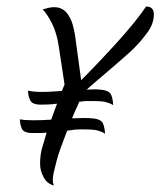

<svg xmlns="http://www.w3.org/2000/svg" viewBox="-20 -558 492 589"><path d="M145 11Q125 6 114 -14Q103 -34 103 -55Q103 -83 109 -103.5Q115 -124 123 -151Q111 -150 100 -150H79Q53 -150 47 -163.5Q41 -177 41 -192Q56 -189 82 -189Q108 -189 137 -191L155 -240Q141 -238 128 -237.5Q115 -237 105 -237Q79 -237 72.5 -250.5Q66 -264 66 -280Q74 -278 85 -277Q96 -276 109 -276Q123 -276 138.5 -277Q154 -278 170 -279L178 -299L161 -411Q155 -455 140 -485Q125 -515 111 -529Q117 -531 127 -533.5Q137 -536 145 -536Q169 -536 183 -520.5Q197 -505 203.5 -480.5Q210 -456 213 -429L229 -312Q253 -336 282.5 -367Q312 -398 340.5 -429.5Q369 -461 392 -489.5Q415 -518 428 -538Q452 -538 452 -514Q452 -485 432 -458Q412 -431 389 -408Q382 -401 361.5 -383Q341 -365 316.5 -344Q292 -323 272 -306Q252 -289 246 -283Q272 -285 287 -283Q316 -281 321.5 -266Q327 -251 327 -235Q323 -240 300 -246Q293 -247 285.5 -247.5Q278 -248 267 -248Q258 -248 247.5 -248Q237 -248 225 -246H223Q218 -233 212 -221Q206 -208 201 -195L236 -196Q251 -196 262 -195Q291 -193 296.5 -178Q302 -163 302 -147Q298 -153 274 -159Q261 -161 242 -161Q233 -161 222.5 -161Q212 -161 200 -159L186 -157Q176 -131 167 -106.5Q158 -82 153 -62Q148 -43 145 -29.5Q142 -16 142 -6Q142 3 145 11Z"/></svg>

Font: Birthstone Bounce
Style: Regular
Weight: 400
Designer: Robert E. Leuschke
Foundry: Rob Leuschke
Version: Version 1.010; ttfautohint (v1.8.3)